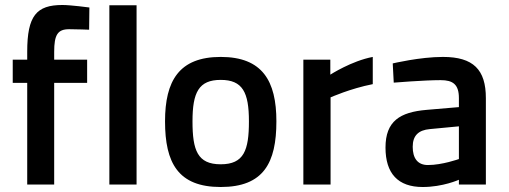

<svg xmlns="http://www.w3.org/2000/svg" viewBox="-20 -739 2037 769"><path d="M329 -407V-500H197V-531C197 -600 211 -622 257 -622C288 -622 337 -620 337 -620L338 -709C338 -709 264 -719 230 -719C126 -719 89 -676 89 -532V-500H31V-407H89V0H197V-407Z M527 0V-718H418V0Z M864 -81C771 -81 751 -137 751 -253C751 -369 776 -419 864 -419C952 -419 977 -369 977 -253C977 -137 957 -81 864 -81ZM864 -511C697 -511 641 -415 641 -253C641 -87 693 10 864 10C1036 10 1087 -87 1087 -253C1087 -415 1031 -511 864 -511Z M1304 0V-349C1304 -349 1382 -384 1473 -402V-511C1388 -495 1303 -440 1303 -440V-500H1195V0Z M1818 -102C1818 -102 1751 -78 1694 -78C1652 -78 1633 -106 1633 -151C1633 -196 1656 -218 1702 -222L1818 -233ZM1926 -346C1926 -460 1876 -511 1754 -511C1662 -511 1553 -485 1553 -485L1557 -408C1557 -408 1678 -418 1745 -418C1794 -418 1818 -401 1818 -346V-310L1689 -299C1582 -290 1524 -254 1524 -148C1524 -44 1574 10 1673 10C1754 10 1818 -19 1818 -19V0H1926V-346Z"/></svg>

Font: RazerF5 SemiBold
Style: Regular
Weight: 600
Foundry: Razer Inc.
Version: Version 2